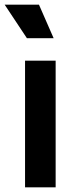

<svg xmlns="http://www.w3.org/2000/svg" viewBox="-59 -804 307 824"><path d="M48.5 -543.5H179.8V0H48.5ZM-39 -784H108.2L171.2 -640H56.5Z"/></svg>

Font: Trafiko Sans Variable
Style: Regular
Weight: 400
Designer: Gumpita Rahayu / Trafiko
Foundry: Tokotype / Trafiko
Version: Version 0.001;FEAKit 1.0